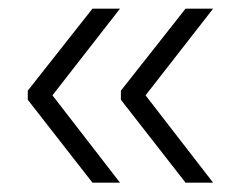

<svg xmlns="http://www.w3.org/2000/svg" viewBox="-20 -458 530 432"><path d="M459.5 -438.5 307.5 -243.5 459.5 -47H397.5L252 -233.5V-254L397.5 -438.5ZM250 -438.5 98 -243.5 250 -47H188L42.5 -233.5V-254L188 -438.5Z"/></svg>

Font: Anek Kannada Medium Light
Style: Regular
Weight: 300
Version: Version 1.003